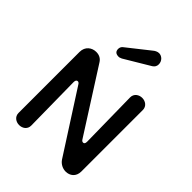

<svg xmlns="http://www.w3.org/2000/svg" viewBox="-260 -1052 1199 1199"><g transform="rotate(45 340.0 -452.0)"><path d="M243 -787C234 -780 229 -770 229 -758C229 -736 241 -725 266 -725C277 -725 280 -730 287 -731L456 -832C470 -841 477 -853 477 -869C477 -898 454 -920 429 -920C414 -920 399 -911 391 -904ZM128 16C157 16 184 -2 184 -35L179 -414C179 -429 184 -437 194 -437C200 -437 206 -433 211 -424L470 -21C487 4 514 16 539 16C575 16 608 -7 608 -54V-597C608 -630 580 -648 552 -648C524 -648 496 -630 496 -597L502 -211C502 -196 497 -189 488 -189C481 -189 475 -193 470 -202L206 -616C193 -637 173 -648 146 -648C109 -648 72 -623 72 -574V-35C72 -2 100 16 128 16Z"/></g></svg>

Font: Dongle
Style: Regular
Weight: 400
Designer: Yanghee Ryu
Foundry: Yanghee Ryu
Version: Version 2.000